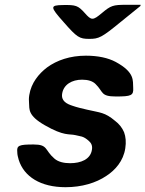

<svg xmlns="http://www.w3.org/2000/svg" viewBox="-20 -770 606 800"><path d="M272 -90C245 -90 222 -96 207 -109C165 -145 181 -168 120 -168C59 -168 49 -164 52 -136C52 -125 55 -115 58 -104C80 -34 149 10 253 10C321 10 380 -8 423 -37C460 -61 494 -99 502 -152C506 -178 504 -200 497 -219C489 -238 476 -254 460 -266C416 -303 398 -300 343 -313C321 -318 300 -323 283 -329C258 -337 234 -349 239 -380C245 -418 280 -438 322 -438C347 -438 366 -432 378 -420C412 -387 398 -368 463 -368C527 -368 537 -372 535 -404C533 -434 543 -468 462 -512C430 -529 388 -538 338 -538C272 -538 217 -519 176 -489C142 -463 110 -425 102 -374C100 -362 100 -351 101 -341C103 -315 95 -289 167 -248C247 -202 268 -213 294 -207C315 -201 326 -205 351 -182C360 -174 366 -163 363 -146C357 -106 317 -90 272 -90ZM333 -716C305 -747 296 -750 242 -749C188 -748 188 -742 245 -678C301 -614 311 -608 352 -608C392 -608 404 -614 481 -677L565 -745L566 -750H506C451 -750 442 -747 405 -716C367 -684 361 -684 333 -716Z"/></svg>

Font: Asimov Print
Style: AIt
Weight: 500
Designer: Google
Version: Version 2.000980: 2014